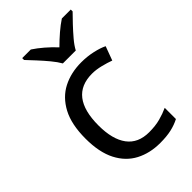

<svg xmlns="http://www.w3.org/2000/svg" viewBox="-232 -850 945 945"><g transform="rotate(-45 240.0 -378.0)"><path d="M300 10Q229 10 173.5 -19Q118 -48 86.5 -109Q55 -170 55 -265Q55 -364 88 -426Q121 -488 177.5 -517Q234 -546 306 -546Q347 -546 385 -537.5Q423 -529 447 -517L420 -444Q396 -453 364 -461Q332 -469 304 -469Q146 -469 146 -266Q146 -169 184.5 -117.5Q223 -66 299 -66Q343 -66 376.5 -75Q410 -84 438 -97V-19Q411 -5 378.5 2.5Q346 10 300 10ZM238 -606Q225 -629 203 -655.5Q181 -682 157 -708Q133 -734 115 -753V-766H175Q201 -749 229 -725Q257 -701 282 -674Q309 -701 337 -725Q365 -749 391 -766H453V-753Q434 -734 409.5 -708Q385 -682 362.5 -655.5Q340 -629 328 -606Z"/></g></svg>

Font: Noto Sans Old Hungarian
Style: Regular
Weight: 400
Designer: Monotype Design Team
Foundry: Monotype Imaging Inc.
Version: Version 2.005; ttfautohint (v1.8.4.7-5d5b)